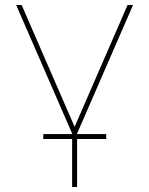

<svg xmlns="http://www.w3.org/2000/svg" viewBox="-20 -539 601 772"><path d="M270 213V20H154V0H270V-2L45 -519H67L280 -29L493 -519H515L290 -2V0H407V20H290V213Z"/></svg>

Font: Raleway Thin
Style: Regular
Weight: 100
Designer: Matt McInerney, Pablo Impallari, Rodrigo Fuenzalida
Foundry: Matt McInerney, Pablo Impallari, Rodrigo Fuenzalida
Version: Version 4.026